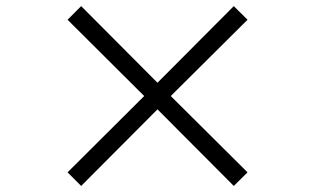

<svg xmlns="http://www.w3.org/2000/svg" viewBox="-20 -697 1040 634"><path d="M248 -676.8 500 -423.8 752 -676.8 797.4 -631.8 543.9 -379.9 797.4 -127.9 752 -83 500 -335.9 248 -83 203.1 -127.9 456.1 -379.9 203.1 -631.8Z"/></svg>

Font: BIZ UDGothic
Style: Regular
Weight: 400
Monospace: yes
Designer: TypeBank Co., Ltd.
Foundry: Morisawa Inc.
Version: Version 1.05